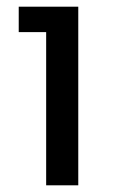

<svg xmlns="http://www.w3.org/2000/svg" viewBox="-20 -554 348 574"><path d="M214 0H118V-458H36V-534H214Z"/></svg>

Font: Sora
Style: Regular
Weight: 400
Designer: Jonathan Barnbrook, Julián Moncada
Foundry: Barnbrook Fonts
Version: Version 2.000